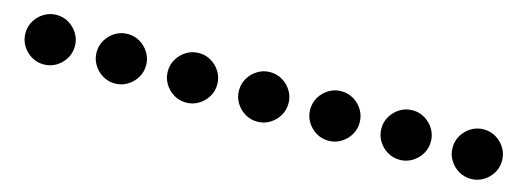

<svg xmlns="http://www.w3.org/2000/svg" viewBox="-13 -901 2826 1042"><g transform="rotate(15 1400.0 -380.0)"><path d="M80 -380Q80 -342 99 -310.5Q118 -279 149.5 -260Q181 -241 219 -241Q257 -241 288.5 -260Q320 -279 339 -310.5Q358 -342 358 -380Q358 -418 339 -449.5Q320 -481 288.5 -500Q257 -519 219 -519Q181 -519 149.5 -500Q118 -481 99 -449.5Q80 -418 80 -380Z M480 -380Q480 -342 499 -310.5Q518 -279 549.5 -260Q581 -241 619 -241Q657 -241 688.5 -260Q720 -279 739 -310.5Q758 -342 758 -380Q758 -418 739 -449.5Q720 -481 688.5 -500Q657 -519 619 -519Q581 -519 549.5 -500Q518 -481 499 -449.5Q480 -418 480 -380Z M880 -380Q880 -342 899 -310.5Q918 -279 949.5 -260Q981 -241 1019 -241Q1057 -241 1088.5 -260Q1120 -279 1139 -310.5Q1158 -342 1158 -380Q1158 -418 1139 -449.5Q1120 -481 1088.5 -500Q1057 -519 1019 -519Q981 -519 949.5 -500Q918 -481 899 -449.5Q880 -418 880 -380Z M1280 -380Q1280 -342 1299 -310.5Q1318 -279 1349.5 -260Q1381 -241 1419 -241Q1457 -241 1488.5 -260Q1520 -279 1539 -310.5Q1558 -342 1558 -380Q1558 -418 1539 -449.5Q1520 -481 1488.5 -500Q1457 -519 1419 -519Q1381 -519 1349.5 -500Q1318 -481 1299 -449.5Q1280 -418 1280 -380Z M1680 -380Q1680 -342 1699 -310.5Q1718 -279 1749.5 -260Q1781 -241 1819 -241Q1857 -241 1888.5 -260Q1920 -279 1939 -310.5Q1958 -342 1958 -380Q1958 -418 1939 -449.5Q1920 -481 1888.5 -500Q1857 -519 1819 -519Q1781 -519 1749.5 -500Q1718 -481 1699 -449.5Q1680 -418 1680 -380Z M2080 -380Q2080 -342 2099 -310.5Q2118 -279 2149.5 -260Q2181 -241 2219 -241Q2257 -241 2288.5 -260Q2320 -279 2339 -310.5Q2358 -342 2358 -380Q2358 -418 2339 -449.5Q2320 -481 2288.5 -500Q2257 -519 2219 -519Q2181 -519 2149.5 -500Q2118 -481 2099 -449.5Q2080 -418 2080 -380Z M2480 -380Q2480 -342 2499 -310.5Q2518 -279 2549.5 -260Q2581 -241 2619 -241Q2657 -241 2688.5 -260Q2720 -279 2739 -310.5Q2758 -342 2758 -380Q2758 -418 2739 -449.5Q2720 -481 2688.5 -500Q2657 -519 2619 -519Q2581 -519 2549.5 -500Q2518 -481 2499 -449.5Q2480 -418 2480 -380Z"/></g></svg>

Font: text-security-disc
Style: Regular
Weight: 400
Monospace: yes
Foundry: Oskari Noppa
Version: Version 3.000;hotconv 1.0.118;makeotfexe 2.5.65603